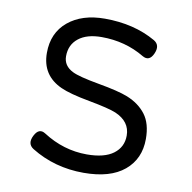

<svg xmlns="http://www.w3.org/2000/svg" viewBox="-71 -661 742 742"><g transform="rotate(10 300.0 -289.5)"><path d="M84 -421.4Q84 -333 164.1 -296.9Q199.2 -280.8 277.6 -266.4Q356 -252 384.3 -240.2Q443.4 -214.8 443.4 -159.7Q443.4 -114.7 408 -88.1Q372.6 -61.5 303.7 -61.5Q212.4 -61.5 131.8 -113.3Q105.5 -130.4 88.4 -97.2Q70.8 -63 98.1 -45.9Q189.9 10.7 303.7 10.7Q408.2 10.7 463.4 -35.4Q518.6 -81.5 518.6 -159.7Q518.6 -220.2 491.9 -255.4Q465.3 -290.5 418 -309.6Q381.3 -324.2 302 -338.1Q222.7 -352.1 196.8 -365.2Q159.2 -383.8 159.2 -421.4Q159.2 -466.3 191.7 -492.2Q224.1 -518.1 282.2 -518.1Q375.5 -518.1 450.7 -473.1Q478.5 -457 493.7 -490.2Q509.8 -525.4 482.4 -541.5Q397 -590.3 282.2 -590.3Q192.9 -590.3 138.4 -545.2Q84 -500 84 -421.4Z"/></g></svg>

Font: Courier Prime Code
Style: Regular
Weight: 400
Designer: Alan Dague-Greene
Foundry: Quote-Unquote Apps
Version: Version 3.18